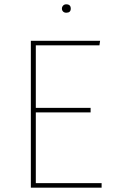

<svg xmlns="http://www.w3.org/2000/svg" viewBox="-20 -870 534 890"><path d="M287 -850Q308 -850 308 -830Q308 -811 287 -811Q278 -811 272.5 -816.5Q267 -822 267 -830Q267 -838 272.5 -844Q278 -850 287 -850ZM444 -681 441 -660H146V-370H400V-349H146V-21H451V0H123V-681Z"/></svg>

Font: FiraGO Thin
Style: Regular
Weight: 100
Designer: bBox Type
Foundry: bBox Type GmbH
Version: Version 1.001;PS 001.001;hotconv 1.0.88;makeotf.lib2.5.64775